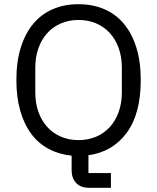

<svg xmlns="http://www.w3.org/2000/svg" viewBox="-20 -730 748 914"><path d="M508 164H405Q363 164 342 140.5Q321 117 321 82V11Q261 5 212 -21Q163 -47 129 -92.5Q95 -138 76.5 -202.5Q58 -267 58 -349Q58 -437 79 -504Q100 -571 138.5 -617Q177 -663 231.5 -686.5Q286 -710 354 -710Q421 -710 476 -686.5Q531 -663 569.5 -617Q608 -571 629 -504Q650 -437 650 -349Q650 -188 583 -97.5Q516 -7 401 9V94H508ZM354 -63Q399 -63 437 -79Q475 -95 502.5 -125Q530 -155 545 -197Q560 -239 560 -291V-407Q560 -459 545 -501Q530 -543 502.5 -573Q475 -603 437 -619Q399 -635 354 -635Q309 -635 271 -619Q233 -603 205.5 -573Q178 -543 163 -501Q148 -459 148 -407V-291Q148 -239 163 -197Q178 -155 205.5 -125Q233 -95 271 -79Q309 -63 354 -63Z"/></svg>

Font: IBM Plex Sans Thai
Style: Regular
Weight: 400
Designer: Mike Abbink, Paul van der Laan, Pieter van Rosmalen, Ben Mitchell, Mark Frömberg
Foundry: Bold Monday
Version: Version 1.2